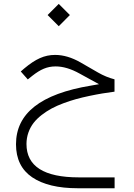

<svg xmlns="http://www.w3.org/2000/svg" viewBox="-20 -643 698 1002"><path d="M286.6 -506.3 344.7 -564.5 286.6 -622.6 228.5 -564.5ZM496.6 -203.6 455.1 -196.3C190.9 -152.8 63.5 -50.8 63.5 109.9C63.5 186.5 91.8 244.1 147.9 282.2C204.1 320.3 283.7 339.4 385.7 339.4H578.1V282.7H391.6C209.5 282.7 118.2 224.6 118.2 108.4C118.2 65.9 132.8 27.8 155.3 -1.5C177.7 -30.8 213.9 -57.6 250 -77.1C286.1 -96.7 336.4 -114.3 377.9 -126C398.9 -131.8 421.9 -137.2 447.3 -142.6C472.2 -147.9 494.6 -151.9 514.2 -155.3C533.2 -158.2 554.7 -161.1 577.6 -164.6V-229C547.9 -236.8 519.5 -248.5 492.2 -264.2L399.9 -317.4C354.5 -343.3 310.5 -356.4 267.6 -356.4C211.4 -356.4 165.5 -335 106.4 -285.6L88.4 -270L125 -228.5L148.9 -247.6C191.4 -280.8 225.6 -296.4 270.5 -296.4C308.6 -296.4 350.1 -284.2 395 -259.3Z"/></svg>

Font: Shabnam Thin
Style: Regular
Weight: 100
Foundry: DejaVu fonts team - Redesigned by Saber Rastikerdar - Based on Vazir font
Version: Version 5.0.1